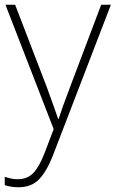

<svg xmlns="http://www.w3.org/2000/svg" viewBox="-23 -550 489 812"><path d="M0 -530H41L174 -184Q191 -138 203 -104Q215 -70 223 -47H225Q232 -69 244 -103Q256 -137 273 -181L405 -530H446L201 107Q175 174 142.5 208Q110 242 55 242Q25 242 -3 233V198Q11 202 23.5 205Q36 208 52 208Q92 208 117.5 182Q143 156 166 96L204 -4Z"/></svg>

Font: Noto Sans Bengali ExtraLight
Style: Regular
Weight: 200
Designer: Jelle Bosma - Monotype Design Team
Foundry: Monotype Imaging Inc.
Version: Version 2.003; ttfautohint (v1.8.4.7-5d5b)